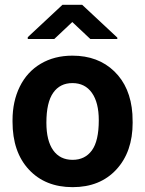

<svg xmlns="http://www.w3.org/2000/svg" viewBox="-20 -770 605 800"><path d="M468.8 -613.3V-607.4H356.4L281.2 -678.2L206.1 -607.4H95.7V-615.2L240.2 -750H322.3ZM32.2 -269Q32.2 -347.7 62.5 -409.2Q92.8 -470.7 149.7 -504.4Q206.5 -538.1 281.7 -538.1Q388.7 -538.1 456.3 -472.7Q523.9 -407.2 531.7 -294.9L532.7 -258.8Q532.7 -137.2 464.8 -63.7Q397 9.8 282.7 9.8Q168.5 9.8 100.3 -63.5Q32.2 -136.7 32.2 -262.7ZM173.3 -258.8Q173.3 -183.6 201.7 -143.8Q230 -104 282.7 -104Q334 -104 362.8 -143.3Q391.6 -182.6 391.6 -269Q391.6 -342.8 362.8 -383.3Q334 -423.8 281.7 -423.8Q230 -423.8 201.7 -383.5Q173.3 -343.3 173.3 -258.8Z"/></svg>

Font: TypoPRO Roboto
Style: Bold
Weight: 700
Designer: Google
Version: Version 2.136; 2016